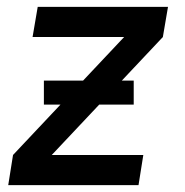

<svg xmlns="http://www.w3.org/2000/svg" viewBox="-20 -540 540 560"><path d="M4 0 18 -88 342 -432H75L90 -520H470L455 -432L131 -88H398L384 0ZM370 -235H108V-305H370Z"/></svg>

Font: Iosevka Semibold
Style: Italic
Weight: 600
Italic angle: -9°
Monospace: yes
Designer: Belleve Invis
Foundry: Belleve Invis
Version: Version 32.5.0; ttfautohint (v1.8.4)